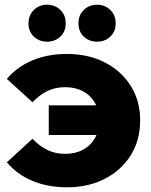

<svg xmlns="http://www.w3.org/2000/svg" viewBox="-20 -783 640 815"><path d="M187 -210V-336H459V-210ZM264 -554Q355 -554 425 -518Q495 -482 535 -418.5Q575 -355 575 -272Q575 -188 535 -124Q495 -60 425 -24Q355 12 264 12Q182 12 117 -15.5Q52 -43 9 -94L118 -194Q146 -164 180 -147Q214 -130 256 -130Q300 -130 332.5 -147.5Q365 -165 383 -197Q401 -229 401 -272Q401 -314 383 -346Q365 -378 332.5 -395.5Q300 -413 256 -413Q214 -413 180 -396Q146 -379 118 -349L9 -448Q52 -499 117 -526.5Q182 -554 264 -554ZM392 -606Q359 -606 336 -627.5Q313 -649 313 -684Q313 -719 336 -741Q359 -763 392 -763Q425 -763 448 -741Q471 -719 471 -684Q471 -649 448 -627.5Q425 -606 392 -606ZM180 -606Q147 -606 124 -627.5Q101 -649 101 -684Q101 -719 124 -741Q147 -763 180 -763Q213 -763 236 -741Q259 -719 259 -684Q259 -649 236 -627.5Q213 -606 180 -606Z"/></svg>

Font: MOST Montserrat ExtraBold
Style: Regular
Weight: 800
Designer: Julieta Ulanovsky
Foundry: Julieta Ulanovsky
Version: Version 8.000;March 11, 2024;FontCreator 15.0.0.2926 64-bit